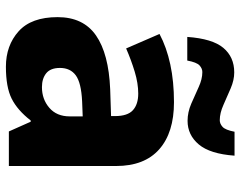

<svg xmlns="http://www.w3.org/2000/svg" viewBox="-102 -702 814 650"><g transform="rotate(90 305.0 -377.0)"><path d="M326 -559Q429 -559 485.5 -509Q542 -459 542 -363V0H425L392 -74H388Q353 -29 314 -9.5Q275 10 206 10Q134 10 86 -33Q38 -76 38 -165Q38 -252 100 -295Q162 -338 282 -343L373 -346V-359Q373 -402 353 -420Q333 -438 297 -438Q262 -438 222.5 -426Q183 -414 144 -397L95 -510Q140 -534 198 -546.5Q256 -559 326 -559ZM323 -248Q260 -245 235 -226.5Q210 -208 210 -173Q210 -141 228 -126.5Q246 -112 275 -112Q316 -112 345 -137Q374 -162 374 -206V-250ZM105 -604Q111 -689 142 -726Q173 -763 225 -763Q251 -763 279 -751Q307 -739 335 -726.5Q363 -714 387 -714Q399 -714 409.5 -723.5Q420 -733 426 -764H507Q501 -681 469 -643Q437 -605 389 -605Q360 -605 331 -617.5Q302 -630 275 -642.5Q248 -655 224 -655Q212 -655 201.5 -645.5Q191 -636 185 -604Z"/></g></svg>

Font: Noto Sans Georgian ExtraBold
Style: Regular
Weight: 800
Designer: Monotype Design Team, Akaki Razmadze
Foundry: Google LLC
Version: Version 2.005; ttfautohint (v1.8.4.7-5d5b)